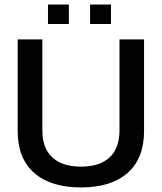

<svg xmlns="http://www.w3.org/2000/svg" viewBox="-20 -818 714 848"><path d="M191.9 -711.9V-797.9H284.2V-711.9ZM377.9 -711.9V-797.9H470.2V-711.9ZM337.9 9.8Q204.1 9.8 131.1 -54.2Q58.1 -118.2 58.1 -238.8V-644H167V-243.2Q167 -163.1 211.2 -122.6Q255.4 -82 337.9 -82Q419.9 -82 463.9 -122.6Q507.8 -163.1 507.8 -243.2V-644H616.2V-238.8Q616.2 -118.2 543.5 -54.2Q470.7 9.8 337.9 9.8Z"/></svg>

Font: Kanit
Style: Regular
Weight: 400
Designer: Katatrad Team
Foundry: CadsonDemak
Version: Version 1.000;PS 001.000;hotconv 1.0.88;makeotf.lib2.5.64775